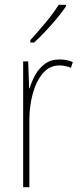

<svg xmlns="http://www.w3.org/2000/svg" viewBox="-20 -877 336 804"><path d="M229 -628Q243 -628 257.5 -625.5Q272 -623 285 -617L277 -593Q268 -597 255.5 -600Q243 -603 229 -603Q187 -603 159 -569.5Q131 -536 117 -484Q103 -432 103 -376V-93H77V-620H98L102 -507H104Q112 -535 127.5 -563Q143 -591 168 -609.5Q193 -628 229 -628ZM256 -850Q240 -826 217 -798.5Q194 -771 169.5 -745Q145 -719 123 -699H107V-709Q141 -746 171.5 -783Q202 -820 226 -857H256Z"/></svg>

Font: Noto Sans Kannada UI Condensed Thin
Style: Regular
Weight: 100
Width: 3
Designer: Jelle Bosma - Monotype Design Team
Foundry: Monotype Imaging Inc.
Version: Version 2.005; ttfautohint (v1.8.4.7-5d5b)